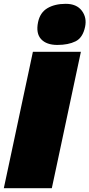

<svg xmlns="http://www.w3.org/2000/svg" viewBox="-23 -984 468 1004"><path d="M-3 0Q9 -55.5 20 -107.5Q31 -159.5 46 -229.5L98 -474Q113.5 -545.5 125 -600Q136.5 -654.5 149 -713H400Q387.5 -655 375.8 -599.8Q364 -544.5 349 -474L297 -229.5Q282 -159.5 271 -107.5Q260 -55.5 248 0ZM277 -749Q220 -749 192 -779.2Q164 -809.5 176 -868Q186.5 -918.5 225 -941.2Q263.5 -964 321 -964Q377.5 -964 404.8 -928Q432 -892 422 -844Q410 -786.5 372 -767.8Q334 -749 277 -749Z"/></svg>

Font: Commissioner Black
Style: Italic
Weight: 900
Italic angle: -12°
Designer: Kostas Bartsokas
Foundry: Kostas Bartsokas
Version: Version 1.000; ttfautohint (v1.8.3)